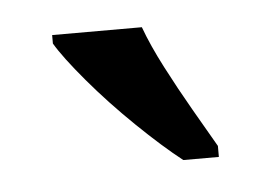

<svg xmlns="http://www.w3.org/2000/svg" viewBox="-28 -799 319 226"><g transform="rotate(-5 131.5 -686.0)"><path d="M181 -606Q158 -624 128.5 -652.5Q99 -681 74.5 -710Q50 -739 40 -756V-766H146Q154 -744 168 -717Q182 -690 197 -664Q212 -638 223 -619V-606Z"/></g></svg>

Font: Noto Serif Lao ExtraCondensed Medium
Style: Regular
Weight: 500
Width: 2
Designer: Monotype Design Team
Foundry: Monotype Imaging Inc.
Version: Version 2.003; ttfautohint (v1.8.4.7-5d5b)